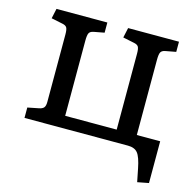

<svg xmlns="http://www.w3.org/2000/svg" viewBox="-98 -608 875 857"><g transform="rotate(15 340.0 -180.0)"><path d="M608 147 596 87Q586 36 571.5 18Q557 0 526 0H48V-48L98 -58Q115 -61 121.5 -69Q128 -77 128 -95V-407Q128 -430 123 -438.5Q118 -447 103 -450L50 -461L60 -507H295V-460L247 -451Q231 -448 226 -438.5Q221 -429 221 -403V-56H459V-407Q459 -430 454 -438.5Q449 -447 434 -450L381 -461L391 -507H626V-460L578 -451Q562 -448 557 -438.5Q552 -429 552 -403V-56H660V137Z"/></g></svg>

Font: Literata 12pt
Style: Regular
Weight: 400
Designer: Latin by Veronika Burian and Jose Scaglione. Greek by Irene Vlachou. Cyrillic by Vera Evstafieva.
Foundry: TypeTogether
Version: Version 3.002